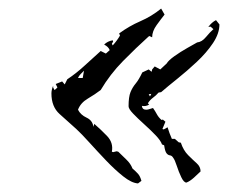

<svg xmlns="http://www.w3.org/2000/svg" viewBox="-20 -371 532 448"><path d="M302 57Q287 56 267.5 40.5Q248 25 227.5 3.5Q207 -18 188.5 -38.5Q170 -59 158 -70Q138 -88 119 -105Q100 -122 100 -153Q100 -161 104 -171V-167L107 -161L110 -163L114 -167L110 -175L125 -181L131 -174L137 -186Q158 -200 177 -217.5Q196 -235 215 -252L227 -246L236 -254Q233 -262 223 -267Q231 -275 243 -277L244 -274L241 -269L243 -265Q253 -276 260 -288L258 -293Q281 -310 307.5 -321.5Q334 -333 356 -351L364 -337Q356 -327 345.5 -312.5Q335 -298 335 -284L328 -287Q297 -259 267 -228.5Q237 -198 215 -161Q202 -151 185 -141Q168 -131 162 -115Q168 -103 182 -96.5Q196 -90 198 -75L200 -82Q214 -70 229.5 -54Q245 -38 241 -17L244 -16L252 -18L256 -17Q264 -9 274.5 1Q285 11 289 22Q297 29 302 34.5Q307 40 310 51ZM415 55Q409 55 403 42.5Q397 30 392.5 16Q388 2 384 -3Q381 -8 376.5 -8.5Q372 -9 368.5 -13.5Q365 -18 363 -32L358 -34Q355 -43 343 -55.5Q331 -68 316 -81.5Q301 -95 290.5 -106Q280 -117 280 -123Q280 -145 284.5 -156Q289 -167 296.5 -176Q304 -185 312 -202L327 -209L333 -204H334L335 -209L341 -216L354 -209L369 -223Q373 -230 387 -240Q401 -250 417 -259Q433 -268 440 -272Q451 -273 460.5 -284.5Q470 -296 478 -303L471 -309L466 -308Q474 -319 484 -324L492 -314Q492 -293 477 -270.5Q462 -248 439 -226.5Q416 -205 393.5 -187Q371 -169 356 -156L350 -155Q344 -148 337 -143Q330 -138 325 -130L328 -127Q320 -122 311 -124Q312 -115 321 -115Q325 -115 329 -116.5Q333 -118 337 -119Q342 -112 346 -104.5Q350 -97 357 -91L360 -92L366 -87L359 -70L362 -69L371 -74Q373 -67 375.5 -60.5Q378 -54 381 -47H388L397 -39L402 -38Q408 -20 419 -9Q430 2 439 10Q448 18 448 29Q442 35 432.5 43.5Q423 52 415 55ZM162 -189H173L176 -206Q172 -202 168 -198Q164 -194 162 -189ZM330 -146 333 -152 327 -151Z"/></svg>

Font: Kolker Brush
Style: Regular
Weight: 400
Designer: Robert E. Leuschke
Foundry: Robert E. Leuschke
Version: Version 1.010; ttfautohint (v1.8.3)